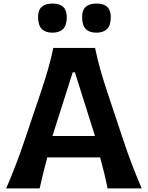

<svg xmlns="http://www.w3.org/2000/svg" viewBox="-20 -1051 828 1071"><path d="M14.2 0Q42 -63 68.6 -132.8Q95.2 -202.6 116.2 -265.6L207 -534.2Q231.4 -606.9 248.3 -665.8Q265.1 -724.6 277.3 -783.7H510.3Q522.9 -722.7 539.3 -664.3Q555.7 -606 579.6 -534.2L669.4 -264.6Q690.9 -199.7 717 -131.3Q743.2 -63 770.5 0H580.1Q571.8 -42 561 -86.2Q550.3 -130.4 538.6 -172.9H243.7Q219.7 -84.5 201.2 0ZM509.8 -292.5 397.9 -647.5H385.7L272.5 -292.5ZM517.1 -868.7Q478.5 -868.7 458.3 -889.4Q438 -910.2 438 -957.5Q438 -1031.2 518.6 -1031.2Q598.1 -1031.2 598.1 -956.1Q598.1 -909.7 577.1 -889.2Q556.2 -868.7 517.1 -868.7ZM272 -868.7Q233.4 -868.7 212.9 -889.4Q192.4 -910.2 192.4 -957.5Q192.4 -1031.2 272.9 -1031.2Q352.5 -1031.2 352.5 -956.1Q352.5 -909.7 331.8 -889.2Q311 -868.7 272 -868.7Z"/></svg>

Font: Pinar-FD SemiBold
Style: Regular
Weight: 600
Designer: Amin Abedi
Version: Version 2.000